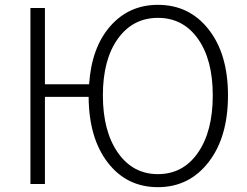

<svg xmlns="http://www.w3.org/2000/svg" viewBox="-20 -762 1024 795"><path d="M861 -367Q861 -515 799.5 -601.5Q738 -688 634 -688Q530 -688 468 -601.5Q406 -515 406 -367Q406 -219 468 -130Q530 -41 634 -41Q738 -41 799.5 -129.5Q861 -218 861 -367ZM166 -413H349Q359 -565 436.5 -653.5Q514 -742 634 -742Q764 -742 844 -640Q924 -538 924 -367Q924 -194 843.5 -90.5Q763 13 634 13Q505 13 426.5 -88.5Q348 -190 347 -361H166V0H106V-729H166Z"/></svg>

Font: Noto Sans Korean Light
Style: Regular
Weight: 300
Designer: Ryoko NISHIZUKA  (kana & ideographs); Paul D. Hunt (Latin, Greek & Cyrillic); Wenlong ZHANG  (bopomofo); Sandoll Communi
Foundry: Adobe Systems Incorporated
Version: Version 1.000;PS 1;hotconv 1.0.78;makeotf.lib2.5.61930